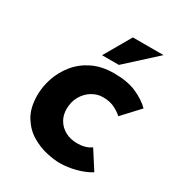

<svg xmlns="http://www.w3.org/2000/svg" viewBox="-155 -726 779 841"><g transform="rotate(30 234.5 -305.5)"><path d="M422 -28Q392 -9 350.5 2Q309 13 269 13Q242 13 203 4.5Q164 -4 126 -26.5Q88 -49 62.5 -90.5Q37 -132 37 -197Q37 -240 52 -284Q67 -328 97 -365Q127 -402 173 -424.5Q219 -447 282 -447Q349 -447 394.5 -427Q440 -407 469 -378L390 -293Q377 -306 352 -319Q327 -332 291 -332Q262 -332 236 -316Q210 -300 194 -272Q178 -244 178 -207Q178 -177 192 -153Q206 -129 232 -114.5Q258 -100 294 -100Q314 -100 331.5 -105Q349 -110 363 -120ZM428 -624 280 -489H195L273 -624Z"/></g></svg>

Font: Josefin Sans Thin
Style: Bold Italic
Weight: 700
Italic angle: -7°
Version: Version 2.000